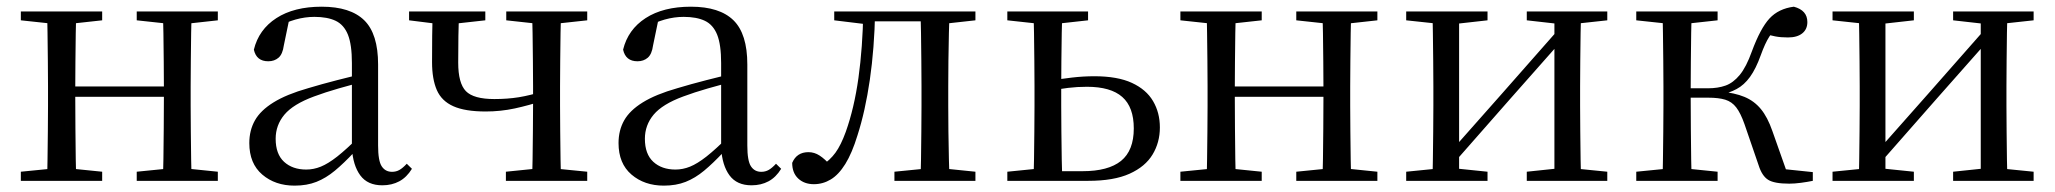

<svg xmlns="http://www.w3.org/2000/svg" viewBox="-20 -551 6261 585"><path d="M123.1 0Q124.3 -24.4 124.8 -65.4Q125.3 -106.3 125.8 -150.3Q126.3 -194.3 126.3 -228.5V-288.3Q126.3 -321.7 125.8 -365.7Q125.3 -409.8 124.8 -450.8Q124.3 -491.8 123.1 -516H212.3Q211.3 -491.7 210.8 -450.1Q210.3 -408.6 209.8 -363Q209.3 -317.5 209.3 -279.8V-260.2Q209.3 -210.2 209.8 -159.3Q210.3 -108.5 210.8 -66.4Q211.3 -24.3 212.3 0ZM475.4 0Q477.4 -24.3 477.9 -66.4Q478.4 -108.5 478.9 -159.3Q479.4 -210.2 479.4 -260.2V-279.8Q479.4 -317.4 478.9 -363.1Q478.4 -408.7 477.9 -450.2Q477.4 -491.7 475.4 -516H563.9Q562.9 -491.7 562.4 -450.7Q561.9 -409.7 561.4 -365.7Q560.9 -321.7 560.9 -288.3V-228.5Q560.9 -194.3 561.4 -150.3Q561.9 -106.3 562.4 -65.4Q562.9 -24.4 563.9 0ZM43.5 0V-27.8L152.7 -38.6H184.7L291.3 -27.8V0ZM43.5 -489.1V-516H291.3V-489.1L184.7 -477.4H152.7ZM396.6 0V-27.8L504.8 -38.6H537.8L643.7 -27.8V0ZM396.6 -489.1V-516H643.7V-489.1L537.8 -477.4H504.8ZM167 -256V-287.5H519.9V-256Z M877.7 14.6Q818.5 14.6 779.1 -19.1Q739.6 -52.8 739.6 -115.1Q739.6 -153.9 756.8 -184.3Q773.9 -214.6 813.4 -239Q852.9 -263.5 918.9 -282.3Q960.8 -294.9 1006.8 -306.7Q1052.8 -318.5 1092.8 -327.7V-303.3Q1052.8 -293.3 1011.7 -281.5Q970.6 -269.7 936.6 -257Q873.3 -233.6 846.6 -201.7Q819.9 -169.7 819.9 -128.2Q819.9 -81.6 845.5 -58Q871.2 -34.4 913.1 -34.4Q935.6 -34.4 957.6 -43.3Q979.6 -52.2 1007.7 -74.2Q1035.7 -96.3 1073.8 -134.4L1082.5 -87.1H1058.9Q1027.7 -53.7 1000.5 -31.1Q973.2 -8.4 944.1 3.1Q915 14.6 877.7 14.6ZM1144.8 13.6Q1100.1 13.6 1077.8 -16.6Q1055.5 -46.7 1052.2 -99.7V-103.3V-359Q1052.2 -415 1040.1 -445.3Q1027.9 -475.6 1002.7 -487.6Q977.6 -499.6 938 -499.6Q909.3 -499.6 880.1 -491.4Q850.9 -483.2 817.7 -464.7L861.2 -491.9L844.8 -412.7Q841.2 -386 828.7 -375.2Q816.1 -364.3 797.4 -364.3Q761.2 -364.3 753.5 -399.7Q768.4 -461 822.1 -495.8Q875.8 -530.6 960.2 -530.6Q1047.5 -530.6 1089.8 -489.2Q1132 -447.8 1132 -354.6V-107.7Q1132 -60.8 1143.1 -44.2Q1154.1 -27.5 1174.4 -27.5Q1187 -27.5 1197 -33.2Q1207 -38.8 1219.4 -52.1L1235.1 -36.7Q1219.2 -10.7 1196.6 1.4Q1174 13.6 1144.8 13.6Z M1459.9 -211.3Q1397.2 -211.3 1361.3 -227.3Q1325.4 -243.3 1310.9 -276.7Q1296.4 -310.1 1296.4 -361.7Q1296.4 -404.6 1296.8 -442Q1297.2 -479.5 1298.2 -516H1379.1Q1377.3 -477 1376.7 -441Q1376.1 -404.9 1376.1 -360.4Q1376.1 -297.4 1399.5 -273.3Q1422.9 -249.2 1486.2 -249.2Q1526.1 -249.2 1560.6 -254.7Q1595 -260.3 1637.5 -273.5V-245.1Q1591.5 -229.9 1548.5 -220.6Q1505.4 -211.3 1459.9 -211.3ZM1601.2 0Q1602.2 -24.4 1602.7 -65.3Q1603.2 -106.3 1603.7 -152Q1604.2 -197.7 1604.2 -234.5V-288.3Q1604.2 -321.7 1603.7 -365.7Q1603.2 -409.7 1602.7 -450.7Q1602.2 -491.8 1601.2 -516H1689.4Q1688.4 -491.8 1687.9 -450.7Q1687.4 -409.7 1686.9 -365.7Q1686.4 -321.7 1686.4 -288.3V-228.5Q1686.4 -194.3 1686.9 -150.3Q1687.4 -106.3 1687.9 -65.3Q1688.4 -24.4 1689.4 0ZM1226.4 -489.1V-516H1458.7V-489.1L1353.3 -477.4H1320.1ZM1521.4 0V-27.8L1627.8 -38.6H1660L1769.2 -27.8V0ZM1522.5 -489.1V-516H1769.2V-489.1L1661.8 -477.4H1629.6Z M2002.7 14.6Q1943.5 14.6 1904.1 -19.1Q1864.6 -52.8 1864.6 -115.1Q1864.6 -153.9 1881.8 -184.3Q1898.9 -214.6 1938.4 -239Q1977.9 -263.5 2043.9 -282.3Q2085.8 -294.9 2131.8 -306.7Q2177.8 -318.5 2217.8 -327.7V-303.3Q2177.8 -293.3 2136.7 -281.5Q2095.6 -269.7 2061.6 -257Q1998.3 -233.6 1971.6 -201.7Q1944.9 -169.7 1944.9 -128.2Q1944.9 -81.6 1970.5 -58Q1996.2 -34.4 2038.1 -34.4Q2060.6 -34.4 2082.6 -43.3Q2104.6 -52.2 2132.7 -74.2Q2160.7 -96.3 2198.8 -134.4L2207.5 -87.1H2183.9Q2152.7 -53.7 2125.5 -31.1Q2098.2 -8.4 2069.1 3.1Q2040 14.6 2002.7 14.6ZM2269.8 13.6Q2225.1 13.6 2202.8 -16.6Q2180.5 -46.7 2177.2 -99.7V-103.3V-359Q2177.2 -415 2165.1 -445.3Q2152.9 -475.6 2127.7 -487.6Q2102.6 -499.6 2063 -499.6Q2034.3 -499.6 2005.1 -491.4Q1975.9 -483.2 1942.7 -464.7L1986.2 -491.9L1969.8 -412.7Q1966.2 -386 1953.7 -375.2Q1941.1 -364.3 1922.4 -364.3Q1886.2 -364.3 1878.5 -399.7Q1893.4 -461 1947.1 -495.8Q2000.8 -530.6 2085.2 -530.6Q2172.5 -530.6 2214.8 -489.2Q2257 -447.8 2257 -354.6V-107.7Q2257 -60.8 2268.1 -44.2Q2279.1 -27.5 2299.4 -27.5Q2312 -27.5 2322 -33.2Q2332 -38.8 2344.4 -52.1L2360.1 -36.7Q2344.2 -10.7 2321.6 1.4Q2299 13.6 2269.8 13.6Z M2459.7 10.2Q2430.6 10.2 2412.1 -7Q2393.7 -24.2 2393.7 -54.8Q2400.7 -71.3 2413.1 -79.3Q2425.4 -87.4 2443.3 -87.4Q2461.3 -87.4 2477.3 -77Q2493.4 -66.6 2511.6 -45.9V-35.9H2483V-46.1Q2508.7 -62.7 2525.5 -85.7Q2542.2 -108.6 2556.9 -149.1Q2582.7 -221.4 2595.6 -313.7Q2608.5 -406.1 2610.3 -516H2646.4Q2644.2 -403.6 2630.3 -308Q2616.4 -212.4 2592.6 -138.5Q2576 -84.3 2555.6 -51.4Q2535.2 -18.6 2511.2 -4.2Q2487.3 10.2 2459.7 10.2ZM2521.8 -489.1V-516H2625V-477.4H2617.8ZM2626.8 -486V-516H2817.9V-486ZM2705.2 0V-27.8L2813.9 -38.6H2846.3L2952 -27.8V0ZM2784.7 0Q2785.7 -24.4 2786.2 -65.3Q2786.7 -106.3 2787.2 -150.3Q2787.7 -194.3 2787.7 -228.5V-288.3Q2787.7 -321.7 2787.2 -365.7Q2786.7 -409.7 2786.2 -450.7Q2785.7 -491.8 2784.7 -516H2873.2Q2872.2 -491.8 2871.2 -450.7Q2870.2 -409.7 2869.7 -365.7Q2869.2 -321.7 2869.2 -288.3V-228.5Q2869.2 -194.3 2869.7 -150.3Q2870.2 -106.3 2871.2 -65.3Q2872.2 -24.4 2873.2 0ZM2828.5 -477.4V-516H2952V-489.1L2846.3 -477.4Z M3172.7 0V-29.4H3278Q3356.8 -29.4 3395.7 -60.8Q3434.5 -92.3 3434.5 -159.7Q3434.5 -224.7 3399.4 -255.6Q3364.4 -286.6 3291.8 -286.6Q3262.2 -286.6 3234.1 -283.2Q3206 -279.8 3176.9 -273.8V-304.8Q3210.8 -310.5 3245.6 -314.6Q3280.3 -318.7 3314.4 -318.7Q3385 -318.7 3428.9 -298.4Q3472.7 -278.1 3493.3 -242.8Q3514 -207.5 3514 -162.8Q3514 -117.1 3491.8 -80.3Q3469.7 -43.4 3421.7 -21.7Q3373.7 0 3295.3 0ZM3129 0Q3130 -24.4 3130.5 -65.3Q3131 -106.3 3131.5 -150.3Q3132 -194.3 3132 -228.5V-288.3Q3132 -321.7 3131.5 -365.7Q3131 -409.7 3130.5 -450.7Q3130 -491.8 3129 -516H3216.7Q3215.7 -491.8 3215 -450.7Q3214.4 -409.7 3213.9 -365.7Q3213.4 -321.7 3213.4 -287.5V-228.5Q3213.4 -194.3 3213.9 -150.3Q3214.4 -106.3 3215 -65.3Q3215.7 -24.4 3216.7 0ZM3049.2 -489.1V-516H3295.2V-489.1L3189.6 -477.4H3156.6ZM3049.2 0V-27.8L3156.6 -38.6H3175.3V0Z M3656.1 0Q3657.3 -24.4 3657.8 -65.4Q3658.3 -106.3 3658.8 -150.3Q3659.3 -194.3 3659.3 -228.5V-288.3Q3659.3 -321.7 3658.8 -365.7Q3658.3 -409.8 3657.8 -450.8Q3657.3 -491.8 3656.1 -516H3745.3Q3744.3 -491.7 3743.8 -450.1Q3743.3 -408.6 3742.8 -363Q3742.3 -317.5 3742.3 -279.8V-260.2Q3742.3 -210.2 3742.8 -159.3Q3743.3 -108.5 3743.8 -66.4Q3744.3 -24.3 3745.3 0ZM4008.4 0Q4010.4 -24.3 4010.9 -66.4Q4011.4 -108.5 4011.9 -159.3Q4012.4 -210.2 4012.4 -260.2V-279.8Q4012.4 -317.4 4011.9 -363.1Q4011.4 -408.7 4010.9 -450.2Q4010.4 -491.7 4008.4 -516H4096.9Q4095.9 -491.7 4095.4 -450.7Q4094.9 -409.7 4094.4 -365.7Q4093.9 -321.7 4093.9 -288.3V-228.5Q4093.9 -194.3 4094.4 -150.3Q4094.9 -106.3 4095.4 -65.4Q4095.9 -24.4 4096.9 0ZM3576.5 0V-27.8L3685.7 -38.6H3717.7L3824.3 -27.8V0ZM3576.5 -489.1V-516H3824.3V-489.1L3717.7 -477.4H3685.7ZM3929.6 0V-27.8L4037.8 -38.6H4070.8L4176.7 -27.8V0ZM3929.6 -489.1V-516H4176.7V-489.1L4070.8 -477.4H4037.8ZM3700 -256V-287.5H4052.9V-256Z M4264.5 0V-27.8L4372.7 -38.6H4407.3L4512.3 -27.8V0ZM4631.9 0V-27.8L4734.6 -38.6H4769L4877.2 -27.8V0ZM4344.1 0Q4345.3 -24.4 4345.8 -65.3Q4346.3 -106.3 4346.8 -150.3Q4347.3 -194.3 4347.3 -228.5V-288.3Q4347.3 -321.7 4346.8 -365.7Q4346.3 -409.7 4345.8 -450.7Q4345.3 -491.8 4344.1 -516H4425.7V0ZM4403.1 -46.9 4367.9 -65.8H4379.3L4556.2 -265.6L4737 -470.9L4770.7 -451H4759.4L4581.1 -249.4ZM4716.1 0V-516H4797.4Q4796.4 -491.8 4795.9 -450.7Q4795.4 -409.7 4794.9 -365.7Q4794.4 -321.7 4794.4 -288.3V-228.5Q4794.4 -194.3 4794.9 -150.3Q4795.4 -106.3 4795.9 -65.3Q4796.4 -24.4 4797.4 0ZM4264.5 -489.1V-516H4512.3V-489.1L4408.1 -477.4H4373.7ZM4631.9 -489.1V-516H4877.2V-489.1L4769.8 -477.4H4735.4Z M4965.5 0V-27.8L5074.7 -38.6H5106.7L5213.3 -27.8V0ZM4965.5 -489.1V-516H5213.3V-489.1L5106.7 -477.4H5074.7ZM5045.1 0Q5046.3 -24.4 5046.8 -65.3Q5047.3 -106.3 5047.8 -150.3Q5048.3 -194.3 5048.3 -228.5V-288.3Q5048.3 -321.7 5047.8 -365.7Q5047.3 -409.7 5046.8 -450.7Q5046.3 -491.8 5045.1 -516H5134.3Q5133.3 -491.8 5132.8 -450.2Q5132.3 -408.7 5131.8 -362.6Q5131.3 -316.5 5131.3 -277.8V-258.4Q5131.3 -209.4 5131.8 -158.9Q5132.3 -108.5 5132.8 -66.4Q5133.3 -24.4 5134.3 0ZM5338.5 -46.9 5295.3 -172.6Q5283.4 -206.4 5270.1 -223.7Q5256.8 -241 5236.7 -247.2Q5216.6 -253.4 5184.7 -253.4H5089V-282H5184.1Q5214.3 -282 5237.6 -290.3Q5260.9 -298.6 5280.9 -322.8Q5300.8 -347.1 5317.6 -394.1Q5343.8 -464.8 5371.4 -494.7Q5399.1 -524.6 5445.6 -530.6Q5486.8 -519.7 5486.8 -483.8Q5486.8 -461.7 5471.2 -449.3Q5455.7 -436.9 5427.8 -436.9Q5405.2 -436.9 5389.1 -440.1Q5372.9 -443.3 5356.5 -448.4L5403.1 -479.2Q5383.5 -458.7 5370.8 -439.2Q5358.1 -419.6 5344.8 -382.7Q5330 -341.5 5312.1 -316.7Q5294.1 -291.9 5271.2 -279.7Q5248.3 -267.4 5219.1 -261.6L5219.7 -272.4Q5265.3 -268.2 5295.1 -255.8Q5324.9 -243.4 5345.3 -218.6Q5365.6 -193.9 5380.2 -151.8L5429.1 -13.4L5372 -40.3L5503.4 -26.6V0Q5486.6 3.4 5467.2 6Q5447.8 8.6 5431.7 8.6Q5385.9 8.6 5367.3 -3.2Q5348.7 -14.9 5338.5 -46.9Z M5563.5 0V-27.8L5671.7 -38.6H5706.3L5811.3 -27.8V0ZM5930.9 0V-27.8L6033.6 -38.6H6068L6176.2 -27.8V0ZM5643.1 0Q5644.3 -24.4 5644.8 -65.3Q5645.3 -106.3 5645.8 -150.3Q5646.3 -194.3 5646.3 -228.5V-288.3Q5646.3 -321.7 5645.8 -365.7Q5645.3 -409.7 5644.8 -450.7Q5644.3 -491.8 5643.1 -516H5724.7V0ZM5702.1 -46.9 5666.9 -65.8H5678.3L5855.2 -265.6L6036 -470.9L6069.7 -451H6058.4L5880.1 -249.4ZM6015.1 0V-516H6096.4Q6095.4 -491.8 6094.9 -450.7Q6094.4 -409.7 6093.9 -365.7Q6093.4 -321.7 6093.4 -288.3V-228.5Q6093.4 -194.3 6093.9 -150.3Q6094.4 -106.3 6094.9 -65.3Q6095.4 -24.4 6096.4 0ZM5563.5 -489.1V-516H5811.3V-489.1L5707.1 -477.4H5672.7ZM5930.9 -489.1V-516H6176.2V-489.1L6068.8 -477.4H6034.4Z"/></svg>

Font: Noto Serif HK
Style: Regular
Weight: 200
Designer: Ryoko NISHIZUKA 西塚涼子 (kana & ideographs); Frank Grießhammer (Latin, Greek & Cyrillic); Wenlong ZHANG 张文龙 (bopomofo); San
Foundry: Adobe
Version: Version 2.001;hotconv 1.1.0;makeotfexe 2.6.0